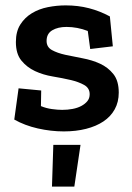

<svg xmlns="http://www.w3.org/2000/svg" viewBox="-20 -478 491 713"><path d="M256 215H173L178 60H279ZM421 -134Q421 -99 406 -72Q391 -45 364 -27Q337 -9 299.5 0.5Q262 10 217 10Q169 10 120.5 -1Q72 -12 33 -34L49 -150L133 -142L132 -84Q151 -76 172.5 -73Q194 -70 211 -70Q231 -70 249.5 -73.5Q268 -77 282 -84.5Q296 -92 304.5 -102.5Q313 -113 313 -128Q313 -151 292.5 -162.5Q272 -174 242 -181Q212 -188 176 -194Q140 -200 110 -214Q80 -228 59.5 -253Q39 -278 39 -322Q39 -361 55.5 -387Q72 -413 98.5 -429Q125 -445 158 -451.5Q191 -458 224 -458Q270 -458 310.5 -447.5Q351 -437 388 -417L399 -306L315 -296L306 -363Q267 -378 227 -378Q195 -378 174 -365.5Q153 -353 153 -326Q153 -303 173 -292Q193 -281 222.5 -274.5Q252 -268 287 -261.5Q322 -255 351.5 -241.5Q381 -228 401 -203Q421 -178 421 -134Z"/></svg>

Font: Zilla Slab SemiBold
Style: Regular
Weight: 600
Designer: Typotheque.com
Foundry: Typotheque type foundry
Version: Version 1.1; 2017